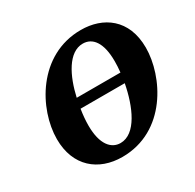

<svg xmlns="http://www.w3.org/2000/svg" viewBox="-159 -897 1095 1080"><g transform="rotate(-30 388.0 -357.0)"><path d="M340 11C624 11 761 -271 761 -456C761 -642 637 -725 493 -725C216 -725 70 -453 70 -260C70 -83 186 11 340 11ZM464 -653C527 -653 571 -599 571 -478C571 -456 570 -432 567 -406H283C311 -532 371 -653 464 -653ZM370 -62C310 -62 262 -115 262 -237C262 -269 265 -305 271 -342H558C532 -205 471 -62 370 -62Z"/></g></svg>

Font: Noto Serif SemiCondensed Black
Style: Italic
Weight: 900
Width: 4
Italic angle: -12°
Designer: Monotype Design Team
Foundry: Monotype Imaging Inc.
Version: Version 2.014